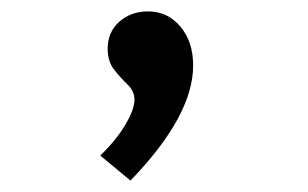

<svg xmlns="http://www.w3.org/2000/svg" viewBox="-20 -147 540 337"><path d="M209 170 156 126Q184 99 200 72Q216 45 216 28Q216 13 204 1.5Q192 -10 180.5 -24.5Q169 -39 169 -61Q169 -91 189.5 -109Q210 -127 240 -127Q274 -127 296.5 -100.5Q319 -74 319 -32Q319 56 209 170Z"/></svg>

Font: Inconsolata SemiBold
Style: Regular
Weight: 600
Monospace: yes
Designer: Raph Levien, Cyreal, Brenton Simpson
Foundry: Raph Levien, Cyreal, Google
Version: Version 3.100; ttfautohint (v1.8.4.7-5d5b)